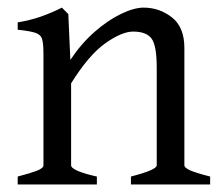

<svg xmlns="http://www.w3.org/2000/svg" viewBox="-20 -489 592 509"><path d="M26.9 0V-21Q59.1 -29.3 77.1 -36.1Q95.2 -43 95.2 -50.8V-347.2Q95.2 -372.6 91.8 -384.8Q88.4 -397 74.2 -401.9Q60.1 -406.7 26.9 -410.2V-429.7Q60.1 -435.1 88.6 -445.1Q117.2 -455.1 144 -468.8L161.1 -451.7L166.5 -330.1Q195.3 -373.5 230.7 -404.5Q266.1 -435.5 300.8 -452.1Q335.4 -468.8 360.8 -468.8Q402.8 -468.8 435.8 -442.9Q468.8 -417 468.8 -361.8V-50.8Q468.8 -44.4 483.6 -37.6Q498.5 -30.8 537.1 -21V0H327.1V-21Q395.5 -38.6 395.5 -50.8V-309.1Q395.5 -368.7 381.6 -387Q367.7 -405.3 333 -405.3Q303.2 -405.3 259.5 -374.5Q215.8 -343.8 168.5 -268.1V-50.8Q168.5 -43.5 187 -35.6Q205.6 -27.8 236.8 -21V0Z"/></svg>

Font: David Libre
Style: Regular
Weight: 400
Designer: Ismar David, J. Victor Gaultney, Annie Olsen and Meir Sadan
Foundry: Monotype Imaging Inc. & SIL International
Version: Version 1.100; ttfautohint (v1.8.4.7-5d5b)